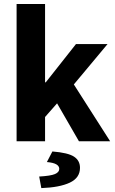

<svg xmlns="http://www.w3.org/2000/svg" viewBox="-20 -721 588 980"><path d="M64.7 0V-700.6H210V-300.9H213.7L367.8 -496.1H529L356.9 -290L542.2 0H382.9L271.3 -193.5L210 -123.8V0ZM190.9 239.1 180 180.1Q238.6 176.8 260.5 167.4Q282.5 158 282.5 140.9Q282.5 126.8 267.6 118Q252.8 109.1 219.3 106.1L247.4 52.1Q327.8 58.6 358 78.7Q388.3 98.7 388.3 135.6Q388.3 186.7 336.4 211.2Q284.5 235.7 190.9 239.1Z"/></svg>

Font: Source Sans 3
Style: Regular
Weight: 200
Designer: Paul D. Hunt
Foundry: Adobe
Version: Version 3.046;hotconv 1.0.118;makeotfexe 2.5.65603